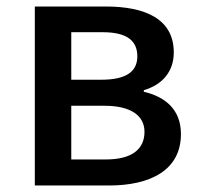

<svg xmlns="http://www.w3.org/2000/svg" viewBox="-20 -570 618 590"><path d="M87 0H315C442 0 536 -47 536 -158C536 -235 486 -273 422 -288V-293C481 -310 514 -352 514 -409C514 -512 426 -550 305 -550H87ZM199 -325V-471H296C371 -471 402 -444 402 -397C402 -352 371 -325 291 -325ZM199 -80V-245H301C383 -245 424 -214 424 -165C424 -112 386 -80 305 -80Z"/></svg>

Font: DAIFUKU Sans JP Medium
Style: Regular
Weight: 500
Designer: Original font ‘Source Han Sans JP’ : Ryoko NISHIZUKA  (kana, bopomofo & ideographs); Paul D. Hunt (Latin, Greek & Cyrill
Foundry: Daifuku
Version: Version 1.000